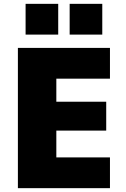

<svg xmlns="http://www.w3.org/2000/svg" viewBox="-20 -980 655 1000"><path d="M73.2 0V-730.5H552.7V-570.3H273.4V-450.2H533.2V-299.8H273.4V-160.2H552.7V0ZM113.3 -799.8V-960H283.2V-799.8ZM342.8 -799.8V-960H512.7V-799.8Z"/></svg>

Font: GenEi M Gothic v2 Black
Style: Regular
Weight: 900
Version: Version 2.0